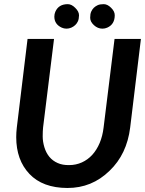

<svg xmlns="http://www.w3.org/2000/svg" viewBox="-20 -914 711 942"><path d="M319.3 -104Q352.5 -104 381.8 -117.2Q439.9 -143.6 469.2 -212.9Q483.4 -247.1 488.3 -288.6L542 -723.1H671.4L618.7 -288.6Q602.5 -157.2 517.6 -76.2Q430.7 8.8 310.1 8.3Q189.5 7.8 124.5 -60.5Q59.6 -128.9 59.6 -241.2Q59.6 -263.7 62.5 -288.6L115.2 -723.1H245.1L191.4 -289.1Q189.5 -270.5 189.5 -244.6Q189.5 -218.8 197.8 -191.4Q206.1 -164.1 222.2 -144.5Q238.3 -125 262.7 -114.3Q286.1 -103.5 319.3 -104ZM524.9 -876Q543 -858.4 543 -839.4Q543 -794.4 505.9 -778.3Q495.1 -773.4 482.4 -773.4Q459.5 -773.4 440.9 -790.5Q422.4 -807.6 422.4 -826.7Q422.4 -845.2 427.2 -856.4Q432.1 -867.7 440.4 -876Q448.7 -883.8 459.5 -888.7Q470.2 -893.6 488.8 -893.6Q507.3 -893.6 524.9 -876ZM367.7 -838.9Q367.2 -820.3 362.3 -809.6Q357.4 -798.8 349.1 -791Q340.8 -783.2 329.6 -778.3Q318.4 -773.4 306.2 -773.4Q293.9 -773.4 283.2 -778.3Q246.6 -794.9 246.6 -832.5Q246.6 -845.2 251.5 -856.4Q267.6 -893.6 312.5 -893.6Q331.1 -893.6 349.1 -875.5Q367.7 -857.4 367.7 -838.9Z"/></svg>

Font: Lato-BoldItalic
Style: Bold Italic
Weight: 700
Italic angle: -7°
Designer: Lukasz Dziedzic
Foundry: tyPoland Lukasz Dziedzic
Version: Version 1.104; Western+Polish opensource